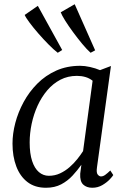

<svg xmlns="http://www.w3.org/2000/svg" viewBox="-20 -876 604 906"><path d="M437.5 -85.5Q434 -61 441.2 -52.2Q448.5 -43.5 456.5 -43.5Q466.5 -43.5 476.5 -50.8Q486.5 -58 500.5 -71.5L514.5 -50Q511 -43.5 497.5 -29.2Q484 -15 462.8 -2.5Q441.5 10 415.5 10Q388.5 10 372.5 -5.2Q356.5 -20.5 358.5 -56.5L364 -98.5Q345.5 -72.5 322.5 -47.5Q299.5 -22.5 268.8 -6.2Q238 10 197 10Q144.5 10 109.5 -17Q74.5 -44 56.8 -91Q39 -138 39 -198.5Q39 -245 52.2 -295.8Q65.5 -346.5 91.5 -394.5Q117.5 -442.5 156 -481.2Q194.5 -520 245.2 -542.8Q296 -565.5 358.5 -565.5Q379.5 -565.5 405.2 -559.8Q431 -554 452 -545L503.5 -564.5ZM417 -495Q402 -507 383.2 -512.5Q364.5 -518 343 -518Q300 -518 265 -499.8Q230 -481.5 203 -449.8Q176 -418 157.5 -377.5Q139 -337 129.5 -292.2Q120 -247.5 120 -203.5Q120 -151.5 131.5 -116.5Q143 -81.5 163.5 -64Q184 -46.5 210.5 -46.5Q239 -46.5 263.5 -58Q288 -69.5 308.2 -87.2Q328.5 -105 344.5 -125Q360.5 -145 372 -163ZM252.5 -627Q234 -641 209.8 -665.5Q185.5 -690 161.5 -717.5Q137.5 -745 119.8 -768.8Q102 -792.5 96.5 -805.5L158.5 -848.5L273.5 -640ZM407.5 -627Q390 -642.5 368 -669Q346 -695.5 324.5 -724.8Q303 -754 287.2 -779.2Q271.5 -804.5 266.5 -818L332.5 -856L429 -638.5Z"/></svg>

Font: Merriweather 24pt Light
Style: Italic
Weight: 300
Italic angle: -7.8°
Version: Version 2.101